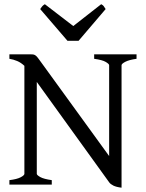

<svg xmlns="http://www.w3.org/2000/svg" viewBox="-20 -872 689 907"><path d="M24.4 0V-21Q60.5 -25.4 77.9 -34.7Q95.2 -43.9 95.2 -50.8V-561Q79.1 -576.2 61.3 -583.7Q43.5 -591.3 24.4 -594.2V-615.2H127.9Q135.3 -615.2 139.9 -614Q144.5 -612.8 149.4 -608.9Q154.3 -605 159.9 -597.4Q165.5 -589.8 174.8 -577.1L495.6 -134.8V-564Q495.6 -569.8 479.7 -579.3Q463.9 -588.9 424.8 -594.2V-615.2H625V-594.2Q589.8 -589.4 572 -580.1Q554.2 -570.8 554.2 -564V14.6Q529.8 11.7 515.9 4.9Q502 -2 496.1 -10.3L153.8 -484.9V-50.8Q153.8 -44.9 170.2 -35.6Q186.5 -26.4 224.6 -21V0ZM351.1 -679.2H298.8L169.9 -829.1Q173.3 -834 175.8 -837.4Q178.2 -840.8 180.4 -843.3Q182.6 -845.7 185.3 -847.7Q188 -849.6 191.9 -852.1L326.2 -749L458 -852.1Q466.3 -847.7 469.7 -843.3Q473.1 -838.9 479 -829.1Z"/></svg>

Font: Gentium Basic
Style: Regular
Weight: 400
Designer: J. Victor Gaultney and Annie Olsen
Foundry: SIL International
Version: Version 1.100